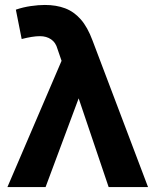

<svg xmlns="http://www.w3.org/2000/svg" viewBox="-20 -755 628 775"><path d="M10 0 228.5 -509.5 212 -557.5Q205 -583.5 186.2 -596.2Q167.5 -609 141 -609Q126 -609 107.5 -606Q89 -603 67.5 -597.5L44 -716Q73 -726 104.2 -730.5Q135.5 -735 161 -735Q207 -735 242.8 -721.5Q278.5 -708 306 -676.8Q333.5 -645.5 353.5 -591.5L577.5 0H418.5L297.5 -358L164 0Z"/></svg>

Font: Geologica Cursive SemiBold
Style: Regular
Weight: 600
Designer: Sindre Bremnes, Frode Helland
Foundry: Monokrom Skriftforlag AS
Version: Version 1.010;gftools[0.9.28]